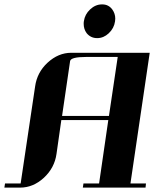

<svg xmlns="http://www.w3.org/2000/svg" viewBox="-20 -856 703 876"><path d="M0 0 2.9 -19H74.2L140.1 -460.9Q148.9 -525.4 196.8 -569.8Q246.1 -615.2 305.2 -615.2H663.1L575.2 -19H646L644 0H357.9L360.8 -19H432.1L474.1 -308.1H259.8L237.8 -153.8Q229 -90.3 180.2 -44.9Q131.3 0 71.8 0ZM263.2 -327.1H477.1L517.1 -596.2H374Q302.7 -596.2 299.8 -577.1ZM361.8 -747.1Q361.8 -755.9 362.8 -759.8Q367.2 -790.5 391.1 -813Q415.5 -835.9 444.8 -835.9H446.8Q475.1 -835.9 492.2 -813Q505.9 -793.9 505.9 -771Q505.9 -762.7 504.9 -758.8Q500.5 -727.1 476.1 -704.1Q452.6 -682.1 423.8 -682.1H422.9Q393.6 -682.1 375 -705.1Q361.8 -723.6 361.8 -747.1Z"/></svg>

Font: Hjet
Style: Italic
Weight: 400
Designer: T. Christopher White
Version: Version 1.2